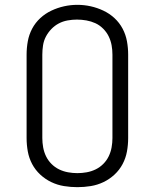

<svg xmlns="http://www.w3.org/2000/svg" viewBox="-20 -766 640 794"><path d="M300 8Q272 8 244.5 3.5Q217 -1 192 -13Q167 -25 146.5 -44Q126 -63 113 -87.5Q100 -112 95 -139.5Q90 -167 90 -195V-540Q90 -568 95 -595.5Q100 -623 113 -647.5Q126 -672 146.5 -691Q167 -710 192.5 -722Q218 -734 245 -740Q272 -746 300 -746Q328 -746 355 -740Q382 -734 407.5 -722Q433 -710 453.5 -691Q474 -672 487 -647.5Q500 -623 505 -595.5Q510 -568 510 -540V-195Q510 -167 505 -139.5Q500 -112 487 -87.5Q474 -63 453.5 -44Q433 -25 408 -13Q383 -1 355.5 3.5Q328 8 300 8ZM300 -50Q319 -50 338.5 -53.5Q358 -57 375.5 -65.5Q393 -74 407 -88Q421 -102 429.5 -119.5Q438 -137 441.5 -156.5Q445 -176 445 -195V-540Q445 -560 441.5 -579Q438 -598 429.5 -615.5Q421 -633 406.5 -647.5Q392 -662 374.5 -670Q357 -678 337.5 -681.5Q318 -685 298 -685Q279 -685 259.5 -681.5Q240 -678 223 -669Q206 -660 192.5 -646Q179 -632 170 -615Q161 -598 158 -578.5Q155 -559 155 -540V-195Q155 -176 158.5 -156.5Q162 -137 170.5 -119.5Q179 -102 193 -88Q207 -74 224.5 -65.5Q242 -57 261.5 -53.5Q281 -50 300 -50Z"/></svg>

Font: Iosevka Curly Slab LtEx
Style: Regular
Weight: 300
Width: 7
Monospace: yes
Designer: Belleve Invis
Foundry: Belleve Invis
Version: Version 11.1.0; ttfautohint (v1.8.3)